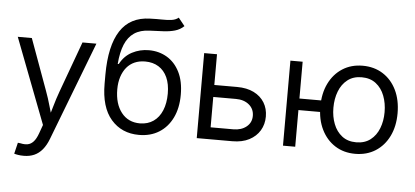

<svg xmlns="http://www.w3.org/2000/svg" viewBox="-59 -879 2627 1215"><g transform="rotate(5 1255.0 -271.5)"><path d="M67.4 198.7 84.5 127.9 101.6 129.9Q127 135.7 147.5 131.8Q168 127.9 184.3 109.9Q200.7 91.8 213.4 56.2L232.9 2L25.4 -540H114.7L232.4 -216.8Q250 -169.4 262.9 -122.8Q275.9 -76.2 289.6 -31.7H261.2Q274.9 -76.2 288.1 -123Q301.3 -169.9 318.4 -216.8L436.5 -540H524.9L284.7 85.9Q269 127 246.6 154.1Q224.1 181.2 194.8 194.1Q165.5 207 128.9 207Q107.9 207 92 204.3Q76.2 201.7 67.4 198.7Z M1029.8 -749.5 1070.3 -699.2Q1045.9 -675.8 1012.9 -666.5Q980 -657.2 939.9 -655.3Q899.9 -653.3 852.1 -651.4Q794.4 -649.4 756.1 -623.8Q717.8 -598.1 697 -548.3Q676.3 -498.5 670.4 -424.3H677.2Q704.6 -476.6 753.7 -502.2Q802.7 -527.8 859.9 -527.8Q923.8 -527.8 974.9 -497.6Q1025.9 -467.3 1055.4 -408.7Q1085 -350.1 1085 -264.6Q1085 -179.7 1054.7 -117.7Q1024.4 -55.7 970.2 -22Q916 11.7 843.3 11.7Q732.9 11.7 665.8 -65.7Q598.6 -143.1 598.6 -292.5V-349.6Q599.1 -533.7 660.9 -628.9Q722.7 -724.1 849.1 -727.5Q891.6 -729 925.8 -728.3Q960 -727.5 986.1 -731.2Q1012.2 -734.9 1029.8 -749.5ZM843.3 -61.5Q893.1 -62 928.7 -86.9Q964.4 -111.8 983.4 -157.5Q1002.4 -203.1 1002.4 -264.6Q1002.4 -325.2 983.2 -367.4Q963.9 -409.7 928 -432.1Q892.1 -454.6 842.3 -454.6Q805.2 -454.6 775.6 -441.7Q746.1 -428.7 725.3 -403.8Q704.6 -378.9 693.1 -343.5Q681.6 -308.1 681.6 -264.2Q681.6 -171.9 724.9 -116.7Q768.1 -61.5 843.3 -61.5Z M1277.8 -344.7H1435.5Q1498 -344.7 1542.2 -322.8Q1586.4 -300.8 1609.9 -262.2Q1633.3 -223.6 1633.3 -173.8Q1633.3 -124.5 1609.9 -85.2Q1586.4 -45.9 1542.2 -22.9Q1498 0 1435.5 0H1209.5V-540H1291V-75.7H1435.1Q1486.3 -75.7 1518.6 -102.1Q1550.8 -128.4 1550.8 -170.9Q1550.8 -214.8 1518.6 -241.7Q1486.3 -268.6 1435.1 -268.6H1277.8Z M1757.3 0V-540H1835V0ZM1816.4 -232.9V-306.2H2013.2V-232.9ZM2216.3 11.7Q2143.6 11.7 2088.4 -23.4Q2033.2 -58.6 2002.2 -121.6Q1971.2 -184.6 1971.2 -267.1Q1971.2 -351.1 2002.2 -414.3Q2033.2 -477.5 2088.4 -512.7Q2143.6 -547.9 2216.3 -547.9Q2289.6 -547.9 2345 -512.7Q2400.4 -477.5 2431.2 -414.3Q2461.9 -351.1 2461.9 -267.1Q2461.9 -184.6 2431.2 -121.6Q2400.4 -58.6 2345 -23.4Q2289.6 11.7 2216.3 11.7ZM2216.3 -61.5Q2270.5 -61.5 2306.9 -89.6Q2343.3 -117.7 2361.3 -164.3Q2379.4 -210.9 2379.4 -267.1Q2379.4 -323.7 2361.3 -370.8Q2343.3 -418 2306.9 -446.3Q2270.5 -474.6 2216.3 -474.6Q2162.6 -474.6 2126.5 -446.3Q2090.3 -418 2072.3 -371.1Q2054.2 -324.2 2054.2 -267.1Q2054.2 -210.9 2072.3 -164.3Q2090.3 -117.7 2126.5 -89.6Q2162.6 -61.5 2216.3 -61.5Z"/></g></svg>

Font: V-Inter
Style: Regular-375
Weight: 375
Designer: Rasmus Andersson
Foundry: rsms
Version: Version 4.000;git-4146feb